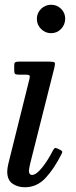

<svg xmlns="http://www.w3.org/2000/svg" viewBox="-20 -780 322 810"><path d="M135.5 -700Q135.5 -725 153.2 -742.5Q171 -760 195.5 -760Q220.5 -760 238 -742.5Q255.5 -725 255 -700Q254.5 -675.5 237.5 -657.8Q220.5 -640 195.5 -640Q171 -640 153.2 -657.8Q135.5 -675.5 135.5 -700ZM209.5 -495 108 -92.5Q106.5 -87 104.2 -75.2Q102 -63.5 102 -60Q102 -42 115.5 -42Q132.5 -42 157.2 -72.5Q182 -103 203.5 -145.5Q207 -152 210.8 -154.8Q214.5 -157.5 222 -153.5L234.5 -147.5Q240.5 -144 242.2 -141.2Q244 -138.5 240 -131Q208.5 -68 172 -29Q135.5 10 84.5 10Q55 10 32.8 -5.2Q10.5 -20.5 10.5 -56.5Q10.5 -62 11.8 -71.5Q13 -81 15 -88.5L104.5 -448Q107 -459 104 -462Q101 -465 88.5 -465H60Q47.5 -465 43.8 -468.2Q40 -471.5 40 -484V-504Q40 -514.5 44.2 -517.2Q48.5 -520 58 -520H188.5Q207.5 -520 210.5 -516Q213.5 -512 209.5 -495Z"/></svg>

Font: Besley* Narrow
Style: Italic
Weight: 400
Width: 4
Italic angle: -13°
Designer: Owen Earl
Foundry: indestructible type*
Version: Version 3.000; ttfautohint (v1.8.3)